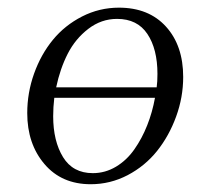

<svg xmlns="http://www.w3.org/2000/svg" viewBox="-20 -472 523 499"><path d="M50.8 -178.2Q50.8 -231 68.6 -280.8Q86.4 -330.6 117.4 -368.4Q148.4 -406.2 193.4 -429.2Q238.3 -452.1 289.1 -452.1Q366.7 -452.1 411.4 -402.8Q456.1 -353.5 456.1 -272Q456.1 -219.2 437.7 -168.9Q419.4 -118.7 388.2 -79.6Q356.9 -40.5 311.8 -16.8Q266.6 6.8 215.8 6.8Q140.1 6.8 95.5 -45.7Q50.8 -98.1 50.8 -178.2ZM118.2 -169.9Q118.2 -105.5 143.8 -63.7Q169.4 -22 221.2 -22Q253.4 -22 281.5 -38.8Q309.6 -55.7 329.3 -84Q349.1 -112.3 362.5 -146.2Q376 -180.2 382.8 -217.8H121.1Q118.2 -193.4 118.2 -169.9ZM126 -245.1H387.2Q389.2 -259.3 389.2 -279.8Q389.2 -344.7 363 -383.8Q336.9 -422.9 284.2 -422.9Q243.2 -422.9 209.5 -397Q175.8 -371.1 156 -332.3Q136.2 -293.5 126 -245.1Z"/></svg>

Font: Dihjauti
Style: Italic
Weight: 400
Italic angle: -9°
Designer: T. Christopher White
Version: Version 3.0.0